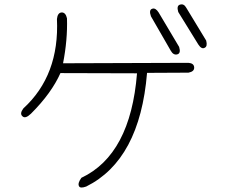

<svg xmlns="http://www.w3.org/2000/svg" viewBox="-20 -801 1040 880"><path d="M925 -615Q932 -588 918 -582Q904 -574 889 -597L797 -746Q788 -776 806 -780Q823 -785 834 -765ZM801 -586Q810 -557 793 -552Q775 -547 763 -568L672 -726Q661 -756 678 -761Q693 -766 707 -744ZM654 -467Q621 -68 375 54Q347 64 342 52Q335 39 353 14Q578 -92 608 -465L257 -466Q237 -421 203.5 -374.5Q170 -328 122 -280Q96 -255 83 -268Q69 -280 87 -304Q253 -456 241 -714Q244 -743 263 -744Q281 -744 287 -717Q290 -618 269 -511L844 -513Q869 -511 870 -492Q871 -473 844 -468Z"/></svg>

Font: Yomogi
Style: Regular
Weight: 400
Designer: satsuyako
Foundry: satsuyako
Version: Version 3.100